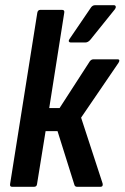

<svg xmlns="http://www.w3.org/2000/svg" viewBox="-20 -721 481 741"><path d="M434 -492Q440 -492 440.5 -488Q441 -484 437 -478L293 -267L376 -13Q379 0 367 0H278Q269 0 267 -8L202 -215H156L123 -11Q122 0 111 0H27Q17 0 19 -11L124 -672Q126 -683 136 -683H219Q230 -683 228 -672L170 -304H210L327 -485Q333 -492 340 -492ZM253 -557Q248 -557 246 -560.5Q244 -564 248 -570L329 -689Q336 -701 347 -701H419Q425 -701 426.5 -696.5Q428 -692 424 -686L329 -568Q320 -557 309 -557Z"/></svg>

Font: Sofia Sans Condensed
Style: Bold Italic
Weight: 700
Italic angle: -9°
Version: Version 4.100